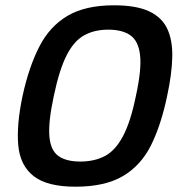

<svg xmlns="http://www.w3.org/2000/svg" viewBox="-20 -697 675 725"><path d="M65 -334Q89 -444 128.5 -521Q168 -598 235.5 -637.5Q303 -677 410 -677Q494 -677 542.5 -654.5Q591 -632 611.5 -588.5Q632 -545 630.5 -481Q629 -417 611 -334Q588 -224 550 -148Q512 -72 444 -32Q376 8 265 8Q158 8 107 -32Q56 -72 49 -148Q42 -224 65 -334ZM183 -334Q162 -236 166.5 -182.5Q171 -129 200.5 -108Q230 -87 283 -87Q336 -87 375.5 -107.5Q415 -128 444 -182Q473 -236 493 -334Q515 -434 509 -488Q503 -542 472.5 -563.5Q442 -585 389 -585Q336 -585 297.5 -563.5Q259 -542 231.5 -488Q204 -434 183 -334Z"/></svg>

Font: Glory Thin SemiBold
Style: Italic
Weight: 600
Italic angle: -12°
Version: Version 1.011